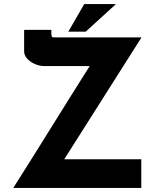

<svg xmlns="http://www.w3.org/2000/svg" viewBox="-20 -919 762 939"><path d="M45 0Q45 0 62 -27Q79 -54 107.5 -99Q136 -144 171.5 -201Q207 -258 244.5 -318Q282 -378 317.5 -435Q353 -492 381.5 -537Q410 -582 427 -609Q444 -636 444 -636L460 -596H195Q174 -596 151.5 -605.5Q129 -615 113.5 -631.5Q98 -648 98 -668V-773H231V-759Q231 -737 238 -736.5Q245 -736 263 -736H672L284 -124L276 -140H671V0ZM547 -899 399 -764H314L392 -899Z"/></svg>

Font: Reem Kufi
Style: Regular
Weight: 400
Designer: Khaled Hosny
Version: Version 1.6